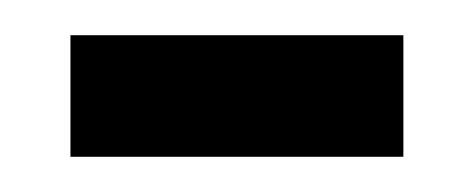

<svg xmlns="http://www.w3.org/2000/svg" viewBox="-20 -699 269 109"><path d="M20 -610V-679H209V-610Z"/></svg>

Font: Bricolage Grotesque 36pt Condensed
Style: Regular
Weight: 400
Width: 3
Designer: Mathieu Triay
Foundry: Atelier Triay
Version: Version 1.001;gftools[0.9.33.dev8+g029e19f]